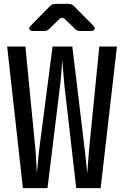

<svg xmlns="http://www.w3.org/2000/svg" viewBox="-20 -970 640 990"><path d="M98 0 17 -730H111L162 -206Q165 -176 167 -138Q169 -100 170 -76Q173 -100 176 -138Q179 -176 183 -206L251 -730H353L416 -206Q419 -176 423.5 -138Q428 -100 430 -76Q432 -100 434.5 -138Q437 -176 440 -206L492 -730H583L499 0H373L312 -531Q309 -562 306 -599Q303 -636 301 -659Q299 -636 296.5 -599Q294 -562 290 -531L225 0ZM151 -810Q136 -810 132 -818.5Q128 -827 139 -838L238 -939Q250 -950 265 -950H334Q350 -950 361 -939L461 -838Q471 -827 467.5 -818.5Q464 -810 449 -810H394Q378 -810 367 -821L315 -871Q300 -886 284 -870L235 -822Q223 -810 208 -810Z"/></svg>

Font: Pitagon Sans Mono SemiBold
Style: Regular
Weight: 600
Monospace: yes
Designer: Travis Tran
Foundry: Pitagon
Version: Version 1.001; ttfautohint (v1.8.4.7-5d5b);gftools[0.9.26]